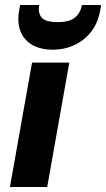

<svg xmlns="http://www.w3.org/2000/svg" viewBox="-20 -753 427 773"><path d="M20 0 109 -501H259L170 0ZM192 -553Q143 -553 109.5 -572.5Q76 -592 62 -628.5Q48 -665 58 -716L61 -733H138Q132 -701 147.5 -682.5Q163 -664 212 -664Q260 -664 282 -682.5Q304 -701 310 -733H387L384 -715Q376 -664 349 -628Q322 -592 281.5 -572.5Q241 -553 192 -553Z"/></svg>

Font: DM Sans 17pt Black
Style: Italic
Weight: 900
Italic angle: -10°
Version: Version 4.004;gftools[0.9.30]